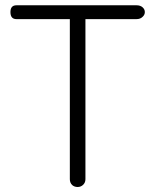

<svg xmlns="http://www.w3.org/2000/svg" viewBox="-20 -708 623 745"><path d="M509.8 -687.5H43.9Q20.5 -687.5 20.5 -661.1Q20.5 -633.8 43.9 -633.8H251V-12.7Q251 1 259.8 9.8Q268.6 17.6 281.2 17.6Q293 17.6 301.8 9.8Q311.5 1 311.5 -12.7V-633.8H509.8Q524.4 -633.8 533.2 -642.6Q542 -650.4 542 -661.1Q542 -671.9 533.2 -679.7Q524.4 -687.5 509.8 -687.5Z"/></svg>

Font: Gulim
Style: Regular
Weight: 400
Version: Version 2.21